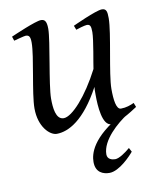

<svg xmlns="http://www.w3.org/2000/svg" viewBox="-78 -518 655 798"><g transform="rotate(-10 249.5 -119.5)"><path d="M132 20C182 20 251 -16 320 -145C319 -142 319 -129 319 -112C319 -64 324 20 363 20C394 20 447 -14 476 -33L469 -51C454 -44 435 -37 413 -37C393 -37 388 -79 388 -124C388 -187 428 -354 428 -416C428 -444 425 -457 406 -457C381 -457 280 -410 280 -410L287 -392C291 -394 325 -404 333 -404C347 -404 351 -397 351 -371C351 -338 331 -237 329 -219C275 -114 208 -39 172 -39C138 -39 134 -91 134 -128C134 -186 173 -366 173 -416C173 -451 163 -457 149 -457C126 -457 33 -416 19 -410L25 -392C33 -394 69 -404 75 -404C89 -404 95 -398 95 -371C95 -313 59 -163 59 -100C59 -21 104 20 132 20ZM426 147 417 130C397 147 370 166 353 166C340 166 320 161 320 140C320 80 391 19 435 -9L410 -12C279 61 262 127 262 162C262 207 294 218 320 218C362 218 414 162 426 147Z"/></g></svg>

Font: Temporarium
Style: Italic
Weight: 400
Italic angle: -7°
Version: Version 1.1